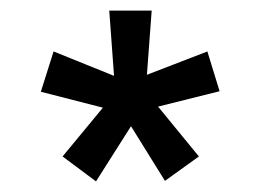

<svg xmlns="http://www.w3.org/2000/svg" viewBox="-20 -760 490 362"><path d="M195 -617 186 -740H266L257 -619L371 -663L394 -588L278 -559L355 -465L291 -419L227 -522L161 -418L98 -465L174 -557L57 -587L81 -663Z"/></svg>

Font: ABeeZee
Style: Regular
Weight: 400
Designer: Anja Meiners
Foundry: Anja Meiners
Version: Version 1.001